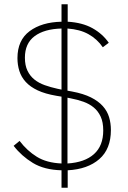

<svg xmlns="http://www.w3.org/2000/svg" viewBox="-20 -800 599 902"><path d="M269 82V0Q188 -2 134.5 -34.5Q81 -67 44 -115L72 -138Q107 -92 153 -63.5Q199 -35 269 -32V-346L245 -350Q192 -359 157 -375.5Q122 -392 101 -415Q80 -438 71 -466.5Q62 -495 62 -527Q62 -611 119 -653.5Q176 -696 269 -698V-780H298V-698Q367 -694 414.5 -667.5Q462 -641 491 -599L463 -578Q436 -617 395.5 -639.5Q355 -662 297 -666V-374L319 -370Q372 -360 407 -342.5Q442 -325 463 -301.5Q484 -278 492.5 -249.5Q501 -221 501 -189Q501 -100 446.5 -52.5Q392 -5 298 0V82ZM465 -187Q465 -226 453 -252Q441 -278 420.5 -295Q400 -312 372 -322Q344 -332 312 -338L297 -341V-32Q378 -37 421.5 -76Q465 -115 465 -187ZM97 -529Q97 -493 109 -468Q121 -443 141.5 -426.5Q162 -410 190 -400Q218 -390 250 -383L269 -379V-666Q188 -664 142.5 -630Q97 -596 97 -529Z"/></svg>

Font: IBM Plex Sans Thai Looped ExtraLight
Style: Regular
Weight: 200
Designer: Mike Abbink, Paul van der Laan, Pieter van Rosmalen, Ben Mitchell, Mark Frömberg
Foundry: Bold Monday
Version: Version 1.0